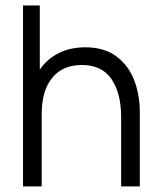

<svg xmlns="http://www.w3.org/2000/svg" viewBox="-20 -668 575 688"><path d="M481 0H414.1V-248Q414.1 -334 379.6 -384.5Q345.2 -435.1 273.4 -435.1Q204.1 -435.1 166.7 -388.7Q129.4 -342.3 129.4 -259.3V0H62.5V-648.4H122.6V-418.5Q149.4 -457.5 191.2 -478Q232.9 -498.5 285.6 -498.5Q354.5 -498.5 398.2 -465.1Q441.9 -431.6 461.4 -379.2Q481 -326.7 481 -267.1Z"/></svg>

Font: Potro Sans Bangla
Style: Regular
Weight: 400
Designer: Jayed Ahsan Saad
Foundry: Codepotro
Version: Potro Sans Bangla;Version 0.996;CodepotroFonts;